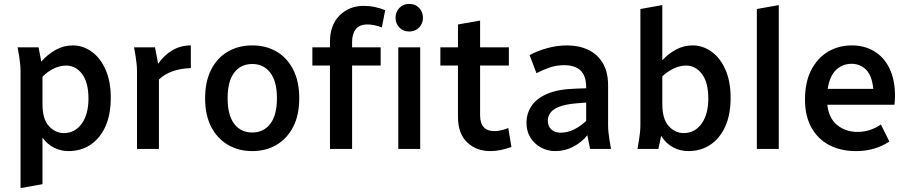

<svg xmlns="http://www.w3.org/2000/svg" viewBox="-20 -761 4641 981"><path d="M70 -519H177L191 -446Q223 -483 264 -506Q305 -529 352 -529Q404 -529 448.5 -497Q493 -465 519.5 -405Q546 -345 546 -262Q546 -175 518.5 -114.5Q491 -54 442.5 -21.5Q394 11 330 11Q292 11 257 -6Q222 -23 197 -58V180L85 200V-395Q85 -416 83 -433.5Q81 -451 78 -473ZM197 -230Q197 -152 230 -116.5Q263 -81 306 -81Q363 -81 397.5 -129Q432 -177 432 -257Q432 -340 399.5 -383Q367 -426 318 -426Q286 -426 255 -411Q224 -396 197 -369Z M665 -519H772L788 -435Q818 -479 860.5 -504Q903 -529 955 -529V-413Q851 -410 792 -355V0H680V-395Q680 -416 678 -433.5Q676 -451 673 -473Z M1028 -259Q1028 -345 1059 -405.5Q1090 -466 1144.5 -497.5Q1199 -529 1269 -529Q1339 -529 1393 -497.5Q1447 -466 1478 -405.5Q1509 -345 1509 -259Q1509 -173 1478 -113Q1447 -53 1393 -21Q1339 11 1269 11Q1199 11 1144.5 -21Q1090 -53 1059 -113Q1028 -173 1028 -259ZM1143 -259Q1143 -173 1176.5 -128.5Q1210 -84 1269 -84Q1327 -84 1361 -128.5Q1395 -173 1395 -259Q1395 -345 1361 -389.5Q1327 -434 1269 -434Q1210 -434 1176.5 -389.5Q1143 -345 1143 -259Z M1576 -426V-519H1666V-548Q1666 -633 1715 -682Q1764 -731 1839 -731Q1868 -731 1896 -725Q1924 -719 1948 -709L1931 -621Q1891 -636 1858 -636Q1817 -636 1798 -612Q1779 -588 1779 -547V-519H1925V-426H1779V0H1666V-426ZM2001 -670Q2001 -700 2020.5 -720.5Q2040 -741 2071 -741Q2102 -741 2121.5 -720.5Q2141 -700 2141 -670Q2141 -641 2121.5 -620.5Q2102 -600 2071 -600Q2040 -600 2020.5 -620.5Q2001 -641 2001 -670ZM2015 0V-519H2127V0Z M2230 -426V-519H2320V-636L2433 -656V-519H2580V-426H2433V-172Q2433 -91 2507 -91Q2522 -91 2539.5 -95Q2557 -99 2577 -107L2593 -10Q2568 -1 2540.5 5Q2513 11 2485 11Q2414 11 2367 -33.5Q2320 -78 2320 -163V-426Z M2670 -134Q2670 -180 2695 -218.5Q2720 -257 2774.5 -281Q2829 -305 2919 -308L2975 -310V-315Q2975 -374 2946 -401Q2917 -428 2863 -428Q2823 -428 2788 -416Q2753 -404 2721 -387L2686 -479Q2722 -500 2774 -514.5Q2826 -529 2877 -529Q2938 -529 2985.5 -506.5Q3033 -484 3060 -438.5Q3087 -393 3087 -325V-123Q3087 -102 3089 -85Q3091 -68 3094 -46L3102 0H2995L2981 -70Q2953 -35 2910 -12Q2867 11 2817 11Q2778 11 2744.5 -7Q2711 -25 2690.5 -57.5Q2670 -90 2670 -134ZM2779 -145Q2779 -116 2797 -99.5Q2815 -83 2844 -83Q2879 -83 2912 -99Q2945 -115 2975 -143V-237L2925 -233Q2867 -228 2835.5 -215Q2804 -202 2791.5 -183.5Q2779 -165 2779 -145Z M3237 0 3245 -46Q3248 -68 3250 -85Q3252 -102 3252 -123V-715L3364 -735V-453Q3395 -487 3434.5 -508Q3474 -529 3519 -529Q3571 -529 3615.5 -497Q3660 -465 3686.5 -405Q3713 -345 3713 -262Q3713 -175 3685.5 -114.5Q3658 -54 3609.5 -21.5Q3561 11 3497 11Q3456 11 3419.5 -8Q3383 -27 3358 -67L3344 0ZM3364 -230Q3364 -152 3397 -116.5Q3430 -81 3473 -81Q3530 -81 3564.5 -129Q3599 -177 3599 -257Q3599 -340 3566.5 -383Q3534 -426 3485 -426Q3455 -426 3423.5 -411.5Q3392 -397 3364 -371Z M3847 0V-715L3959 -735V0Z M4093 -252Q4093 -341 4124.5 -402.5Q4156 -464 4210 -496.5Q4264 -529 4333 -529Q4396 -529 4446 -499.5Q4496 -470 4524.5 -412Q4553 -354 4553 -269Q4553 -258 4552 -246.5Q4551 -235 4550 -226H4207Q4215 -156 4258 -121.5Q4301 -87 4362 -87Q4396 -87 4426.5 -97.5Q4457 -108 4481 -125L4524 -38Q4451 11 4354 11Q4276 11 4217.5 -19.5Q4159 -50 4126 -109Q4093 -168 4093 -252ZM4331 -435Q4284 -435 4251.5 -403.5Q4219 -372 4209 -307H4442Q4435 -376 4404.5 -405.5Q4374 -435 4331 -435Z"/></svg>

Font: Radio Canada Medium
Style: Regular
Weight: 500
Designer: Charles Daoud, Etienne Aubert Bonn, Alexandre Saumier Demers, Jacques Le Bailly
Foundry: Radio-Canada
Version: Version 2.104; ttfautohint (v1.8.4.7-5d5b);gftools[0.9.28.de